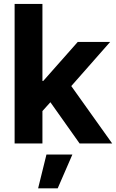

<svg xmlns="http://www.w3.org/2000/svg" viewBox="-20 -748 605 1001"><path d="M187.5 -153.8V-326.2H205.6L385.3 -529.3H554.2L319.8 -263.2H286.1ZM56.2 0V-727.5H201.2V0ZM395 0 231.4 -231 327.6 -333 564.9 0ZM178.7 233.9 222.2 57.6H357.4L280.8 233.9Z"/></svg>

Font: Inter 24pt
Style: Bold
Weight: 700
Designer: Rasmus Andersson
Foundry: rsms
Version: Version 4.001;git-66647c0bb